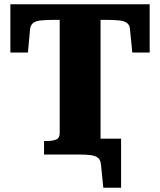

<svg xmlns="http://www.w3.org/2000/svg" viewBox="-20 -730 756 907"><path d="M262 -100V-636H229Q192 -636 169 -633Q146 -630 135 -620Q124 -610 122 -592L112 -482H29V-710H687V-482H605L594 -592Q593 -610 581.5 -620Q570 -630 547 -633Q524 -636 488 -636H455V0H188V-64H203Q229 -64 245.5 -71Q262 -78 262 -100ZM357 0H288V-75H552V157H468L457 47Q455 27 444.5 17Q434 7 412.5 3.5Q391 0 357 0Z"/></svg>

Font: Roboto Serif 36pt
Style: Bold
Weight: 700
Version: Version 1.008